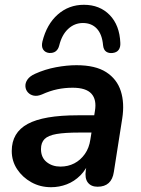

<svg xmlns="http://www.w3.org/2000/svg" viewBox="-20 -771 587 801"><path d="M193 10Q148 10 111 -10.5Q74 -31 51.5 -65Q29 -99 29 -141Q29 -218 95.5 -254Q162 -290 304 -290H384L373 -218H310Q251 -218 216 -212Q181 -206 166 -191Q151 -176 151 -149Q151 -114 174.5 -95Q198 -76 232 -76Q264 -76 290 -89.5Q316 -103 334 -128.5Q352 -154 357 -189L376 -308Q384 -355 361.5 -380Q339 -405 283 -405Q250 -405 219 -398.5Q188 -392 155 -377Q136 -369 121 -372Q106 -375 96.5 -385.5Q87 -396 86 -410.5Q85 -425 94.5 -439Q104 -453 126 -463Q168 -482 213.5 -490.5Q259 -499 299 -499Q378 -499 423 -470Q468 -441 484 -391Q500 -341 490 -277L455 -54Q446 8 387 8Q360 8 346.5 -9.5Q333 -27 338 -61L348 -124L355 -104Q341 -65 315.5 -39.5Q290 -14 258.5 -2Q227 10 193 10ZM185 -550Q168 -552 160 -564.5Q152 -577 157 -598Q175 -670 221 -710.5Q267 -751 330 -751Q396 -751 437.5 -708.5Q479 -666 482 -592Q483 -574 475 -563Q467 -552 450 -550Q434 -548 423 -555.5Q412 -563 410 -582Q406 -628 384 -651.5Q362 -675 326 -675Q291 -675 264.5 -650.5Q238 -626 227 -581Q223 -565 212.5 -557Q202 -549 185 -550Z"/></svg>

Font: Nunito Variable Extra Light
Style: Italic
Weight: 200
Italic angle: -9°
Designer: Vernon Adams
Foundry: Vernon Adams
Version: Version 3.602